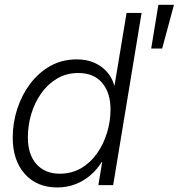

<svg xmlns="http://www.w3.org/2000/svg" viewBox="-20 -782 755 811"><path d="M222.2 9.8Q135.3 9.8 84.5 -47.6Q33.7 -105 33.7 -200.7Q33.7 -262.7 52.7 -321.5Q71.8 -380.4 107.2 -427.7Q142.6 -475.1 192.4 -503.2Q242.2 -531.2 304.2 -531.2Q346.2 -531.2 378.7 -516.8Q411.1 -502.4 432.6 -477.5Q454.1 -452.6 462.4 -421.4H463.9L514.6 -727.5H578.1L458 0H395.5L411.6 -97.7H409.7Q389.6 -65.4 361.3 -41.3Q333 -17.1 297.9 -3.7Q262.7 9.8 222.2 9.8ZM232.4 -48.3Q282.7 -48.3 322.5 -71.5Q362.3 -94.7 389.9 -134Q417.5 -173.3 432.1 -221.4Q446.8 -269.5 446.8 -319.3Q446.8 -390.6 411.4 -432.1Q376 -473.6 311 -473.6Q260.7 -473.6 221.2 -450.2Q181.6 -426.8 154.1 -387.7Q126.5 -348.6 112.1 -300.5Q97.7 -252.4 97.7 -202.1Q97.7 -129.4 133.8 -88.9Q169.9 -48.3 232.4 -48.3ZM618.7 -577.1 648.9 -761.7H714.8L665 -577.1Z"/></svg>

Font: Inter 28pt Light
Style: Italic
Weight: 300
Italic angle: -9.3988°
Designer: Rasmus Andersson
Foundry: rsms
Version: Version 4.001;git-66647c0bb